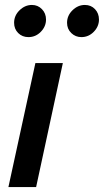

<svg xmlns="http://www.w3.org/2000/svg" viewBox="-20 -756 420 776"><path d="M14 0 123 -501H234L126 0ZM95 -606Q70 -606 53.5 -622.5Q37 -639 37 -664Q37 -693 59 -714.5Q81 -736 109 -736Q133 -736 149.5 -719Q166 -702 166 -677Q166 -649 145 -627.5Q124 -606 95 -606ZM309 -606Q285 -606 268 -622.5Q251 -639 251 -664Q251 -693 273 -714.5Q295 -736 323 -736Q348 -736 364 -719Q380 -702 380 -677Q380 -649 359 -627.5Q338 -606 309 -606Z"/></svg>

Font: Red Hat Text Medium
Style: Italic
Weight: 500
Italic angle: -12°
Designer: Pentagram, MCKL
Foundry: Pentagram, MCKL
Version: Version 1.023; ttfautohint (v1.8.3)